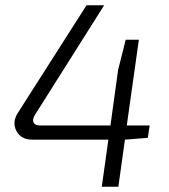

<svg xmlns="http://www.w3.org/2000/svg" viewBox="-20 -710 643 730"><path d="M542 -186 455 -179 430 0H367L392 -179H103Q60 -179 42.5 -212Q25 -245 48 -281L309 -690H376L114 -275Q102 -256 107.5 -244.5Q113 -233 131 -233H400L429 -444L458 -559H508L462 -233H549Z"/></svg>

Font: Exo 2.0 Light
Style: Italic
Weight: 300
Italic angle: -8°
Designer: Natanael Gama
Version: Version 1.001;PS 001.001;hotconv 1.0.70;makeotf.lib2.5.58329